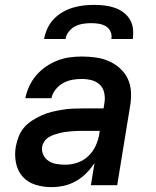

<svg xmlns="http://www.w3.org/2000/svg" viewBox="-20 -760 640 788"><path d="M191 8Q157 8 125 -2Q93 -12 72.5 -35.5Q52 -59 45.5 -92Q39 -125 45 -159Q49 -180 57 -200.5Q65 -221 79.5 -237.5Q94 -254 113 -266Q132 -278 152 -287Q172 -296 193 -301Q214 -306 235 -309.5Q256 -313 276.5 -314Q297 -315 318 -315H405L409 -340Q412 -360 407.5 -380Q403 -400 389 -413Q375 -426 355.5 -431Q336 -436 315 -436Q296 -436 276.5 -432.5Q257 -429 239 -419Q221 -409 208 -392.5Q195 -376 191 -357H84Q89 -382 100 -406Q111 -430 128.5 -450.5Q146 -471 168.5 -486.5Q191 -502 215.5 -511.5Q240 -521 265 -524.5Q290 -528 315 -528Q345 -528 373.5 -524Q402 -520 427 -509Q452 -498 472.5 -479.5Q493 -461 504.5 -436.5Q516 -412 517.5 -383Q519 -354 514 -325L461 0H353L368 -91Q368 -91 368 -91Q368 -91 368 -91Q368 -91 368 -91Q368 -91 368 -91Q353 -68 333.5 -48.5Q314 -29 290.5 -16Q267 -3 241.5 2.5Q216 8 191 8ZM248 -84Q273 -84 298 -92.5Q323 -101 342.5 -119.5Q362 -138 373 -162.5Q384 -187 388 -212L389 -223H318Q306 -223 294.5 -222.5Q283 -222 271.5 -221Q260 -220 248.5 -218.5Q237 -217 225 -214Q213 -211 201.5 -207Q190 -203 179.5 -196.5Q169 -190 162 -179.5Q155 -169 153 -158Q150 -140 158 -124Q166 -108 180 -99Q194 -90 212 -87Q230 -84 248 -84ZM161 -600Q165 -622 174.5 -643Q184 -664 200 -681Q216 -698 236.5 -710Q257 -722 279 -728.5Q301 -735 323 -737.5Q345 -740 366 -740Q388 -740 409 -737.5Q430 -735 449.5 -728.5Q469 -722 485.5 -710Q502 -698 512.5 -681Q523 -664 525.5 -643Q528 -622 525 -600H437Q440 -616 433.5 -630.5Q427 -645 414 -652.5Q401 -660 385.5 -662.5Q370 -665 354 -665Q338 -665 321.5 -662.5Q305 -660 289.5 -652.5Q274 -645 262.5 -630.5Q251 -616 249 -600Z"/></svg>

Font: Iosevka SS04 Semibold Extended
Style: Italic
Weight: 600
Width: 7
Italic angle: -9°
Monospace: yes
Designer: Belleve Invis
Foundry: Belleve Invis
Version: Version 19.0.0; ttfautohint (v1.8.4)